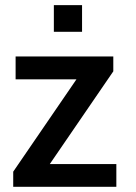

<svg xmlns="http://www.w3.org/2000/svg" viewBox="-20 -718 521 738"><path d="M427.2 0V-87.4H171.4L415.5 -443.8V-501H40V-413.1H273.9L30.8 -58.1V0ZM295.4 -595.7V-698.2H187V-595.7Z"/></svg>

Font: Ride SemiBold
Style: Regular
Weight: 600
Version: Version 3.000